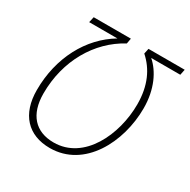

<svg xmlns="http://www.w3.org/2000/svg" viewBox="-162 -866 1017 1029"><g transform="rotate(30 346.5 -351.5)"><path d="M276 11C489 11 606 -214 606 -425C606 -543 562 -630 506 -679H686L693 -714H469L462 -681C526 -624 566 -543 566 -426C566 -239 467 -25 279 -25C166 -25 101 -96 101 -226C101 -429 201 -599 354 -681L360 -714H130L122 -679H297C152 -593 61 -424 61 -224C61 -75 141 11 276 11Z"/></g></svg>

Font: Noto Sans SemiCondensed ExtraLight
Style: Italic
Weight: 200
Width: 4
Italic angle: -12°
Designer: Monotype Design Team
Foundry: Monotype Imaging Inc.
Version: Version 2.013